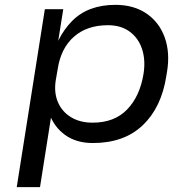

<svg xmlns="http://www.w3.org/2000/svg" viewBox="-20 -572 762 792"><path d="M145 200H49L165 -534H241L204 -303L187 -305Q211 -418 277 -485Q343 -552 456 -552Q532 -552 584.5 -516Q637 -480 659.5 -417.5Q682 -355 669 -276L666 -258Q646 -129 569 -55.5Q492 18 363 18Q295 18 249 -15Q203 -48 182.5 -105Q162 -162 170 -235L201 -155ZM362 -66Q452 -66 504.5 -120.5Q557 -175 572 -267Q581 -324 566 -369.5Q551 -415 515 -441.5Q479 -468 425 -468Q339 -468 285 -420.5Q231 -373 218 -287L210 -241Q202 -190 219 -150.5Q236 -111 273 -88.5Q310 -66 362 -66Z"/></svg>

Font: Sora Variable Italic
Style: Regular
Weight: 400
Designer: Jonathan Barnbrook, Julián Moncada
Foundry: Barnbrook Fonts
Version: Version 2.000